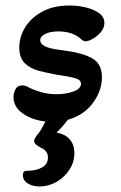

<svg xmlns="http://www.w3.org/2000/svg" viewBox="-20 -429 438 697"><path d="M124 248Q99 248 81 237Q63 226 63 206Q63 191 78 191Q111 191 132.5 179Q154 167 154 143Q154 118 128 107Q118 102 111 96Q104 90 104 83Q104 78 106.5 73.5Q109 69 113 63Q121 55 129.5 40.5Q138 26 145 12Q98 7 63.5 -16.5Q29 -40 29 -77Q29 -92 36.5 -105.5Q44 -119 61 -119Q70 -119 80 -114Q98 -104 126 -95.5Q154 -87 185 -87Q220 -87 247 -97Q274 -107 274 -125Q274 -139 253.5 -145Q233 -151 185 -158Q152 -164 121 -172Q90 -180 70 -199.5Q50 -219 50 -257Q50 -294 70.5 -328.5Q91 -363 132 -386Q173 -409 232 -409Q263 -409 292 -402Q321 -395 340 -381Q359 -367 359 -346Q359 -328 346.5 -313Q334 -298 317.5 -288.5Q301 -279 290 -279Q282 -279 271 -290Q254 -304 233.5 -309.5Q213 -315 193 -315Q163 -315 144.5 -306Q126 -297 126 -283Q126 -270 141.5 -262Q157 -254 180 -250.5Q203 -247 224 -244Q282 -236 316 -216.5Q350 -197 350 -148Q350 -100 317.5 -55.5Q285 -11 226 6Q217 18 207 29.5Q197 41 185 52Q247 64 250 123Q251 157 233 185.5Q215 214 185.5 231Q156 248 124 248Z"/></svg>

Font: Akaya Telivigala
Style: Regular
Weight: 400
Designer: Vaishnavi Murthy Yerkadithaya, Juan Luis Blanco Aristondo
Version: Version 1.002; ttfautohint (v1.8.3)